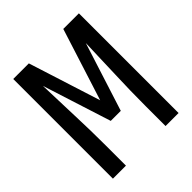

<svg xmlns="http://www.w3.org/2000/svg" viewBox="-200 -868 1001 1001"><g transform="rotate(-45 300.0 -367.5)"><path d="M58 0V-735H173L300 -336L427 -735H542V0H446V-147Q446 -260 450.5 -373.5Q455 -487 458 -600L337 -221H263L142 -600Q145 -487 149.5 -373.5Q154 -260 154 -147V0Z"/></g></svg>

Font: Iosevka Fixed Medium Extended
Style: Regular
Weight: 500
Width: 7
Monospace: yes
Designer: Belleve Invis
Foundry: Belleve Invis
Version: Version 24.1.1; ttfautohint (v1.8.4)